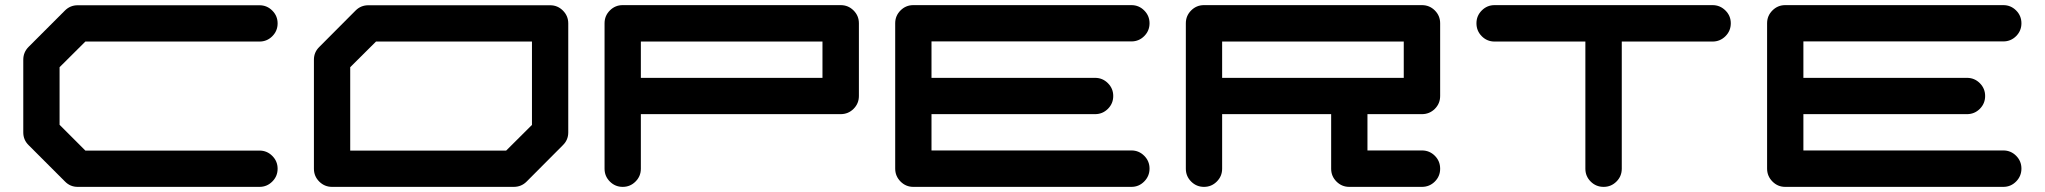

<svg xmlns="http://www.w3.org/2000/svg" viewBox="-20 -729 7977 749"><path d="M992.2 -141.6Q1021.5 -141.6 1042.2 -120.8Q1063 -100.1 1063 -70.8Q1063 -41.5 1042.2 -20.8Q1021.5 0 992.2 0H283.2Q253.9 0 233.4 -21L91.8 -162.6Q70.8 -183.1 70.8 -212.4V-496.1Q70.8 -525.4 91.8 -546.4L233.4 -688Q253.9 -708.5 283.2 -708.5H992.2Q1021.5 -708.5 1042.2 -687.7Q1063 -667 1063 -637.7Q1063 -608.4 1042.2 -587.6Q1021.5 -566.9 992.2 -566.9H313L212.4 -466.8V-242.2L313 -141.6Z M2055.2 -241.7V-566.9H1446.8L1346.2 -466.8V-141.6H1954.6ZM2126 -708.5Q2155.3 -708.5 2176 -687.7Q2196.8 -667 2196.8 -637.7V-212.4Q2196.8 -183.1 2175.8 -162.6L2034.2 -20.5Q2013.7 0 1983.9 0H1275.4Q1246.1 0 1225.3 -20.8Q1204.6 -41.5 1204.6 -70.8V-496.1Q1204.6 -525.4 1225.6 -545.9L1367.2 -688Q1387.7 -708.5 1417 -708.5Z M3188.5 -425.3V-566.9H2480V-425.3ZM3330.6 -354.5Q3330.6 -325.2 3309.8 -304.4Q3289.1 -283.7 3259.3 -283.7H2480V-70.8Q2480 -41.5 2459.2 -20.8Q2438.5 0 2409.2 0Q2379.9 0 2359.1 -20.8Q2338.4 -41.5 2338.4 -70.8V-638.2Q2338.4 -667.5 2359.1 -688.2Q2379.9 -709 2409.2 -709H3259.3Q3289.1 -709 3309.8 -688.2Q3330.6 -667.5 3330.6 -638.2Z M4393.6 -142.1Q4422.9 -142.1 4443.6 -121.3Q4464.4 -100.6 4464.4 -71.3Q4464.4 -42 4443.6 -21Q4422.9 0 4393.6 0H3543Q3513.7 0 3492.9 -21Q3472.2 -42 3472.2 -71.3V-638.2Q3472.2 -667.5 3492.9 -688.2Q3513.7 -709 3543 -709H4393.6Q4422.9 -709 4443.6 -688.2Q4464.4 -667.5 4464.4 -638.2Q4464.4 -608.9 4443.6 -588.1Q4422.9 -567.4 4393.6 -567.4H3613.8V-425.3H4252Q4281.2 -425.3 4302 -404.5Q4322.8 -383.8 4322.8 -354.5Q4322.8 -325.2 4302 -304.4Q4281.2 -283.7 4252 -283.7H3613.8V-142.1Z M5456.1 -425.3V-566.9H4747.6V-425.3ZM5526.9 -709Q5556.6 -709 5577.4 -688.2Q5598.1 -667.5 5598.1 -638.2V-354.5Q5598.1 -325.2 5577.4 -304.4Q5556.6 -283.7 5526.9 -283.7H5314.5V-142.1H5526.9Q5556.6 -142.1 5577.4 -121.3Q5598.1 -100.6 5598.1 -70.8Q5598.1 -41.5 5577.4 -20.8Q5556.6 0 5526.9 0H5243.7Q5214.4 0 5193.6 -20.8Q5172.9 -41.5 5172.9 -70.8V-283.7H4747.6V-70.8Q4747.6 -41.5 4726.8 -20.8Q4706.1 0 4676.8 0Q4647.5 0 4626.7 -20.8Q4606 -41.5 4606 -70.8V-638.2Q4606 -667.5 4626.7 -688.2Q4647.5 -709 4676.8 -709Z M6660.6 -709Q6689.9 -709 6710.9 -688.2Q6731.9 -667.5 6731.9 -638.2Q6731.9 -608.4 6710.9 -587.6Q6689.9 -566.9 6660.6 -566.9H6306.6V-70.8Q6306.6 -41.5 6285.9 -20.8Q6265.1 0 6235.8 0Q6206.1 0 6185.3 -20.8Q6164.6 -41.5 6164.6 -70.8V-566.9H5810.5Q5781.2 -566.9 5760.5 -587.6Q5739.7 -608.4 5739.7 -638.2Q5739.7 -667.5 5760.5 -688.2Q5781.2 -709 5810.5 -709Z M7794.9 -142.1Q7824.2 -142.1 7845 -121.3Q7865.7 -100.6 7865.7 -71.3Q7865.7 -42 7845 -21Q7824.2 0 7794.9 0H6944.3Q6915 0 6894.3 -21Q6873.5 -42 6873.5 -71.3V-638.2Q6873.5 -667.5 6894.3 -688.2Q6915 -709 6944.3 -709H7794.9Q7824.2 -709 7845 -688.2Q7865.7 -667.5 7865.7 -638.2Q7865.7 -608.9 7845 -588.1Q7824.2 -567.4 7794.9 -567.4H7015.1V-425.3H7653.3Q7682.6 -425.3 7703.4 -404.5Q7724.1 -383.8 7724.1 -354.5Q7724.1 -325.2 7703.4 -304.4Q7682.6 -283.7 7653.3 -283.7H7015.1V-142.1Z"/></svg>

Font: Robtronika
Style: Regular
Weight: 400
Designer: GGBot
Version: 1.00